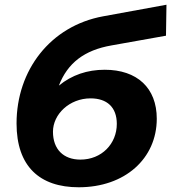

<svg xmlns="http://www.w3.org/2000/svg" viewBox="-20 -780 724 812"><path d="M452 -588 682 -629 684 -760 416 -711C193 -670 50 -483 50 -258C50 -76 148 12 313 12C508 12 643 -109 643 -278C643 -408 560 -485 423 -485C349 -485 284 -463 229 -418C266 -514 337 -568 452 -588ZM363 -364C432 -364 474 -327 474 -256C474 -172 410 -105 320 -105C249 -105 204 -148 204 -223C204 -297 274 -364 363 -364Z"/></svg>

Font: AWKNG-Font
Style: Bold Italic
Weight: 700
Italic angle: -11.3°
Designer: Awakening Church
Foundry: Awakening Church
Version: Version 1.700;PS 001.700;hotconv 1.0.88;makeotf.lib2.5.64775